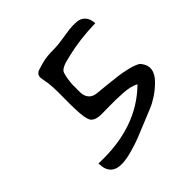

<svg xmlns="http://www.w3.org/2000/svg" viewBox="-135 -669 689 689"><g transform="rotate(-45 209.5 -324.0)"><path d="M180 -264Q144 -264 134.5 -280.5Q125 -297 124 -344Q123 -363 123.5 -396Q124 -429 123 -453.5Q122 -478 117 -501Q116 -506 115.5 -510.5Q115 -515 116 -518Q117 -521 118 -524Q119 -527 122 -529Q125 -531 126.5 -532.5Q128 -534 134 -535.5Q140 -537 142 -538Q144 -539 152 -541Q160 -543 163 -544Q184 -550 227 -550Q241 -550 266 -554Q291 -558 310 -560.5Q329 -563 348.5 -561.5Q368 -560 379.5 -547.5Q391 -535 393 -511Q312 -509 246 -493Q225 -488 217 -485.5Q209 -483 200 -478Q191 -473 188 -465Q185 -457 183 -446Q181 -435 179 -415Q179 -392 179 -374Q179 -356 189 -343.5Q199 -331 219 -329Q231 -328 264.5 -324.5Q298 -321 317.5 -318.5Q337 -316 362 -310Q387 -304 402 -295Q421 -274 418.5 -252.5Q416 -231 395.5 -210.5Q375 -190 353.5 -176Q332 -162 314 -155Q299 -149 264 -134.5Q229 -120 207.5 -111.5Q186 -103 157 -95Q128 -87 106 -86Q45 -84 45 -147Q234 -139 345 -249Q333 -255 319 -258.5Q305 -262 285 -263Q265 -264 253 -264.5Q241 -265 214.5 -264.5Q188 -264 180 -264Z"/></g></svg>

Font: Long Cang
Style: Regular
Weight: 400
Designer: ZhongQi
Foundry: ZhongQi
Version: Version 2.001